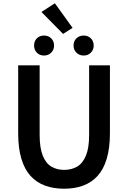

<svg xmlns="http://www.w3.org/2000/svg" viewBox="-20 -1138 780 1172"><path d="M371 14Q307 14 255 -5Q203 -24 166.5 -64Q130 -104 110.5 -169Q91 -234 91 -324V-739H222V-314Q222 -235 241 -188Q260 -141 293.5 -121Q327 -101 371 -101Q417 -101 451 -121Q485 -141 504.5 -188Q524 -235 524 -314V-739H651V-324Q651 -234 631.5 -169Q612 -104 575.5 -64Q539 -24 487.5 -5Q436 14 371 14ZM249 -799Q222 -799 205 -816.5Q188 -834 188 -860Q188 -887 205 -904Q222 -921 249 -921Q275 -921 292.5 -904Q310 -887 310 -860Q310 -834 292.5 -816.5Q275 -799 249 -799ZM365 -931 233 -1065 315 -1118 423 -968ZM491 -799Q464 -799 446.5 -816.5Q429 -834 429 -860Q429 -887 446.5 -904Q464 -921 491 -921Q517 -921 534.5 -904Q552 -887 552 -860Q552 -834 534.5 -816.5Q517 -799 491 -799Z"/></svg>

Font: Noto Sans SC SemiBold
Style: Regular
Weight: 600
Designer: Ryoko NISHIZUKA 西塚涼子 (kana, bopomofo & ideographs); Paul D. Hunt (Latin, Greek & Cyrillic); Sandoll Communications 산돌커뮤니
Foundry: Adobe
Version: Version 2.004-H2;hotconv 1.0.118;makeotfexe 2.5.65603